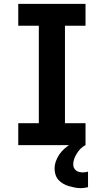

<svg xmlns="http://www.w3.org/2000/svg" viewBox="-20 -755 540 999"><path d="M75 0V-114H182V-621H75V-735H425V-621H318V-114H425V0ZM401 224Q385 224 369.5 221Q354 218 338.5 213.5Q323 209 309 201Q295 193 284.5 181.5Q274 170 269 154.5Q264 139 264 123Q264 103 271 83.5Q278 64 289.5 47.5Q301 31 316.5 17.5Q332 4 349.5 -6.5Q367 -17 386 -24Q405 -31 425 -35V0Q411 7 400 18Q389 29 380.5 42.5Q372 56 366.5 70.5Q361 85 361 101Q361 110 365 118.5Q369 127 376.5 132.5Q384 138 393 140Q402 142 411 142Q418 142 424.5 141Q431 140 438 138V219Q428 221 419 222.5Q410 224 401 224Z"/></svg>

Font: Iosevka SS04 Heavy
Style: Regular
Weight: 900
Monospace: yes
Designer: Belleve Invis
Foundry: Belleve Invis
Version: Version 19.0.0; ttfautohint (v1.8.4)